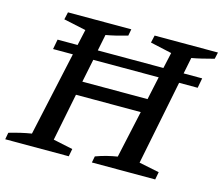

<svg xmlns="http://www.w3.org/2000/svg" viewBox="-95 -774 1045 899"><g transform="rotate(15 427.5 -325.0)"><path d="M-1 0 5 -33Q36 -42 62 -48Q88 -54 113 -58L202 -466H106L115 -514H212L229 -591L121 -614L129 -650H436L430 -618Q399 -609 374 -603Q349 -597 326 -593L310 -514H628L645 -591L541 -614L549 -650H856L849 -618Q815 -609 790 -603Q765 -597 742 -593L726 -514H816L807 -466H717L635 -57L733 -37L726 0H419L425 -31Q452 -41 478 -47.5Q504 -54 529 -58L579 -287H265L219 -57L314 -37L307 0ZM278 -354H594L618 -466H301Z"/></g></svg>

Font: Piazzolla SC Medium
Style: Italic
Weight: 500
Italic angle: -11.3°
Designer: Juan Pablo del Peral
Foundry: Huerta Tipografica
Version: Version 1.330